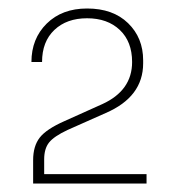

<svg xmlns="http://www.w3.org/2000/svg" viewBox="-20 -852 404 452"><path d="M58 -420V-475Q58 -508 73.5 -528Q89 -548 132 -567L221 -607Q291 -639 291 -706Q291 -754 262 -781.5Q233 -809 185 -809Q137 -809 108 -781.5Q79 -754 79 -706H54Q54 -761 90 -796.5Q126 -832 185 -832Q246 -832 281.5 -797.5Q317 -763 317 -710V-703Q317 -624 229 -586L139 -546Q107 -531 95.5 -516.5Q84 -502 84 -477V-442H325V-420Z"/></svg>

Font: Sora Thin
Style: Regular
Weight: 32
Designer: Jonathan Barnbrook, Julián Moncada
Foundry: Barnbrook Fonts
Version: Version 2.000